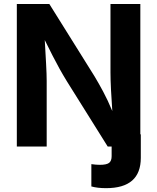

<svg xmlns="http://www.w3.org/2000/svg" viewBox="-20 -748 802 980"><path d="M446.3 203.6V89.8Q470.7 93.3 489.7 93.3Q523.9 93.3 536.9 83.3Q549.8 73.2 549.8 49.3V0H529.8L320.8 -334Q300.8 -366.7 283.7 -397.5Q266.6 -428.2 248.8 -463.1Q231 -498 208.5 -543.5Q212.4 -477.5 215.3 -422.1Q218.3 -366.7 218.3 -334.5V0H65.9V-727.5H231.9L461.9 -359.4Q483.4 -323.7 506.3 -281Q529.3 -238.3 553.2 -181.2Q549.3 -234.9 546.6 -288.8Q543.9 -342.8 543.9 -378.4V-727.5H696.3V-62.5H698.7V57.6Q698.7 212.4 521.5 212.4Q477.5 212.4 446.3 203.6Z"/></svg>

Font: Inter
Style: Bold
Weight: 700
Designer: Rasmus Andersson
Foundry: rsms
Version: Version 4.001;git-9221beed3